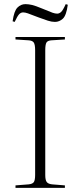

<svg xmlns="http://www.w3.org/2000/svg" viewBox="-20 -909 389 929"><path d="M55 0V-12L119 -17Q138 -19 144 -28.5Q150 -38 150 -63V-666Q150 -693 143.5 -703Q137 -713 117 -714L55 -718V-730H294V-718L230 -714Q211 -713 205 -703.5Q199 -694 199 -666V-62Q199 -38 206 -28.5Q213 -19 232 -17L294 -12V0ZM246 -803Q230 -803 211.5 -809Q193 -815 166 -825Q128 -840 114.5 -844.5Q101 -849 92 -849Q81 -849 72.5 -840Q64 -831 51 -803L41 -806Q48 -856 64.5 -872.5Q81 -889 103 -889Q118 -889 135 -885Q152 -881 183 -868Q221 -852 234 -847.5Q247 -843 257 -843Q266 -843 275 -850.5Q284 -858 298 -889L308 -886Q301 -834 284 -818.5Q267 -803 246 -803Z"/></svg>

Font: Literata 72pt ExtraLight
Style: Regular
Weight: 200
Designer: Latin by Veronika Burian and Jose Scaglione. Greek by Irene Vlachou. Cyrillic by Vera Evstafieva.
Foundry: TypeTogether
Version: Version 3.002